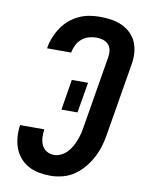

<svg xmlns="http://www.w3.org/2000/svg" viewBox="-85 -804 669 873"><g transform="rotate(10 250.0 -367.5)"><path d="M208 8Q181 8 154.5 3Q128 -2 105.5 -14.5Q83 -27 66.5 -46.5Q50 -66 41.5 -90Q33 -114 31 -141Q29 -168 33 -195H145Q142 -177 143 -158Q144 -139 151 -123Q158 -107 173.5 -97.5Q189 -88 208 -88Q224 -88 240.5 -96Q257 -104 269 -117Q281 -130 289.5 -145.5Q298 -161 304 -177.5Q310 -194 314 -210.5Q318 -227 320 -243L374 -568Q377 -584 374.5 -600Q372 -616 362 -627Q352 -638 337 -642.5Q322 -647 306 -647Q289 -647 271.5 -642Q254 -637 239.5 -625Q225 -613 216.5 -596Q208 -579 205 -562Q205 -562 205 -561Q205 -560 205 -560H93Q94 -561 94 -562.5Q94 -564 94 -565Q98 -589 107.5 -612.5Q117 -636 131.5 -657.5Q146 -679 166 -696Q186 -713 209.5 -724Q233 -735 257.5 -739Q282 -743 306 -743Q333 -743 359 -739Q385 -735 408 -724.5Q431 -714 449 -696.5Q467 -679 476.5 -655.5Q486 -632 487.5 -605.5Q489 -579 484 -552L430 -228Q426 -199 418 -171Q410 -143 396.5 -116.5Q383 -90 363.5 -66Q344 -42 319 -24.5Q294 -7 265 0.5Q236 8 208 8ZM206 -297 229 -438H304L280 -297Z"/></g></svg>

Font: Iosevka SS04 Oblique
Style: Bold
Weight: 700
Italic angle: -9°
Monospace: yes
Designer: Belleve Invis
Foundry: Belleve Invis
Version: Version 19.0.0; ttfautohint (v1.8.4)